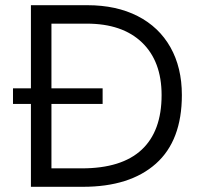

<svg xmlns="http://www.w3.org/2000/svg" viewBox="-20 -719 770 739"><path d="M99 -319H30V-379H99V-699H316Q428 -699 510 -657Q592 -615 636 -537Q680 -459 680 -353Q680 -178 580 -89Q480 0 299 0H99ZM295 -71Q448 -71 525 -142.5Q602 -214 602 -353Q602 -483 526.5 -555.5Q451 -628 314 -628H178V-379H375V-319H178V-71Z"/></svg>

Font: Prompt Light
Style: Regular
Weight: 300
Designer: Katatrad Team
Foundry: CadsonDemak
Version: Version 1.001